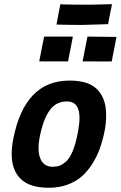

<svg xmlns="http://www.w3.org/2000/svg" viewBox="-20 -885 571 908"><path d="M509.8 -865.2Q506.3 -849.6 500.2 -817.9Q494.1 -786.1 491.2 -770.5H482.9Q383.8 -767.1 370.1 -767.1Q305.7 -767.1 255.9 -768.6Q254.4 -768.6 251.5 -768.8Q248.5 -769 247.1 -769Q250 -785.2 256.1 -817.1Q262.2 -849.1 265.6 -865.2Q271.5 -864.3 274.9 -864.3Q322.3 -862.8 407.2 -862.8Q422.9 -862.8 457 -864Q491.2 -865.2 501.5 -865.2ZM393.6 -711.9 530.8 -710.4 508.3 -594.2 370.6 -594.7ZM188.5 -711.9H324.7L301.8 -594.7H165.5ZM292 -120.6Q329.1 -154.8 348.1 -258.8Q348.6 -260.3 349.1 -262.7Q349.6 -265.1 349.6 -266.6Q356 -302.2 356 -327.6Q356 -405.3 295.9 -405.3Q243.7 -405.3 213.4 -361.3Q183.1 -317.4 167.5 -235.4Q162.1 -207 162.1 -185.1Q162.1 -143.6 179.2 -119.9Q196.3 -96.2 230 -96.2Q249.5 -96.7 262.7 -101.8Q275.9 -106.9 292 -120.6ZM210.4 2.9Q120.6 2.9 77.9 -38.8Q35.2 -80.6 35.2 -156.7Q35.2 -189.5 42.5 -226.6Q96.2 -503.9 308.1 -503.9Q378.4 -503.9 417.5 -479.7Q456.5 -455.6 473.1 -405.8Q481.9 -379.4 481.9 -339.4Q481.9 -300.8 474.6 -265.1Q465.8 -221.2 452.4 -183.6Q439 -146 417 -110.8Q395 -75.7 366.9 -51Q338.9 -26.4 299.1 -11.7Q259.3 2.9 211.4 2.9Z"/></svg>

Font: Fantasque Sans Mono
Style: Bold Italic
Weight: 700
Italic angle: -11°
Monospace: yes
Designer: Jany Belluz
Version: Version 1.7.1